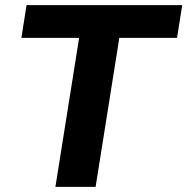

<svg xmlns="http://www.w3.org/2000/svg" viewBox="-20 -725 727 745"><path d="M195 0 287 -578H63L83 -705H687L667 -578H443L351 0Z"/></svg>

Font: Mulish ExtraLight ExtraBold
Style: Italic
Weight: 800
Italic angle: -9°
Version: Version 3.603